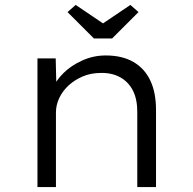

<svg xmlns="http://www.w3.org/2000/svg" viewBox="-20 -759 784 779"><path d="M132 0V-522H206L209 -397L191 -394Q205 -430 236.5 -461.5Q268 -493 313.5 -513.5Q359 -534 409 -534Q476 -534 521.5 -507.5Q567 -481 590 -432Q613 -383 613 -313V0H537V-305Q537 -357 519 -392Q501 -427 467.5 -445.5Q434 -464 389 -463Q349 -463 316 -449Q283 -435 258.5 -412.5Q234 -390 220.5 -361.5Q207 -333 207 -303V0H170Q160 0 150.5 0Q141 0 132 0ZM361 -603 254 -710 287 -739 413 -654H383L509 -739L542 -710L435 -603Z"/></svg>

Font: Lexend Exa Light
Style: Regular
Weight: 300
Designer: Bonnie Shaver-Troup, Thomas Jockin
Foundry: Lexend
Version: Version 1.007